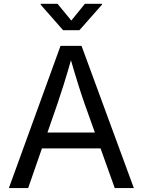

<svg xmlns="http://www.w3.org/2000/svg" viewBox="-20 -962 730 982"><path d="M25.4 0 289.6 -727.5H397L664.6 0H566.9L412.6 -431.6Q398.4 -471.7 379.6 -531.5Q360.8 -591.3 334 -684.1H351.6Q325.2 -590.3 305.9 -529.5Q286.6 -468.8 273.9 -431.6L124 0ZM158.2 -203.1V-284.2H531.7V-203.1ZM274.4 -942.4 344.7 -856.9 414.1 -942.4H501.5V-938L386.2 -807.6H302.7L188 -938V-942.4Z"/></svg>

Font: Inter Variable
Style: Regular
Weight: 400
Designer: Rasmus Andersson
Foundry: rsms
Version: Version 4.001;git-9221beed3